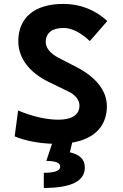

<svg xmlns="http://www.w3.org/2000/svg" viewBox="-20 -723 626 978"><path d="M203.1 234.4C342.8 234.4 412.1 199.7 412.1 130.4C412.1 89.4 387.2 64.5 335.9 52.7L347.7 3.4C461.9 -16.1 524.4 -81.1 524.4 -182.6C524.4 -260.3 469.2 -329.6 371.6 -380.4L277.8 -428.7C236.3 -450.7 212.9 -478.5 212.9 -509.3C212.9 -555.2 246.1 -580.6 303.7 -580.6C345.7 -580.6 392.6 -556.6 437.5 -513.7L526.4 -615.7C466.8 -672.4 388.2 -703.1 303.2 -703.1C156.7 -703.1 73.2 -633.8 73.2 -512.7C73.2 -426.8 129.9 -353.5 228 -305.7L327.6 -257.3C363.8 -240.2 384.8 -213.9 384.8 -185.1C384.8 -138.7 346.2 -113.3 276.9 -113.3C216.8 -113.3 143.6 -129.9 72.3 -160.2L54.7 -28.3C107.4 -6.3 175.3 6.8 245.1 9.3L215.8 96.7C263.7 96.7 286.6 106.4 286.6 126C286.6 146.5 259.3 157.2 203.1 157.2Z"/></svg>

Font: Cascadia Mono NF
Style: Bold
Weight: 700
Monospace: yes
Designer: Aaron Bell
Foundry: Saja Typeworks
Version: Version 2404.023